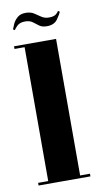

<svg xmlns="http://www.w3.org/2000/svg" viewBox="-77 -675 366 711"><g transform="rotate(-10 106.0 -319.0)"><path d="M9 0V-10H47V-513.5H9V-523.5H167V-10H204V0ZM142.5 -575.5Q124.5 -575.5 114 -583.2Q103.5 -591 93 -599Q82.5 -607 64.5 -607Q45.5 -607 35 -597Q24.5 -587 23 -582L16 -585.5Q18.5 -593 24.2 -605.5Q30 -618 41.5 -628Q53 -638 72.5 -638Q91 -638 103.5 -630Q116 -622 127.5 -614Q139 -606 155.5 -606Q173 -606 181.5 -612.5Q190 -619 191.5 -624.5L198 -620.5Q195 -611 182.2 -593.2Q169.5 -575.5 142.5 -575.5Z"/></g></svg>

Font: Imbue 100pt
Style: Bold
Weight: 700
Designer: Tyler Finck
Foundry: Etcetera Type Company
Version: Version 1.102; ttfautohint (v1.8.3)